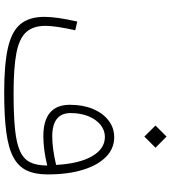

<svg xmlns="http://www.w3.org/2000/svg" viewBox="31 -846 815 917"><g transform="rotate(90 438.5 -387.5)"><path d="M579.6 -722.7 632.3 -775.4 685.5 -722.7 632.3 -669.4ZM770.5 -205.6Q733.4 -196.3 697.3 -191.7Q661.1 -187 631.3 -187Q480.5 -187 480.5 -314Q480.5 -376 500.2 -423.6Q520 -471.2 555.2 -498.3Q590.3 -525.4 635.3 -525.4Q689.5 -525.4 729.2 -486.3Q769 -447.3 791 -376Q813 -304.7 813 -207Q813 -147 793.9 -107.2Q774.9 -67.4 730.7 -43.7Q686.5 -20 610.8 -10Q535.2 0 421.4 0Q288.1 0 209 -17.8Q129.9 -35.6 95.2 -77.6Q60.5 -119.6 60.5 -192.4Q60.5 -250.5 83 -349.1L124.5 -339.4Q103.5 -245.1 103.5 -196.8Q103.5 -138.2 133.5 -105Q163.6 -71.8 233.6 -58.3Q303.7 -44.9 424.3 -44.9Q530.3 -44.9 597.9 -51.8Q665.5 -58.6 703.1 -76.2Q740.7 -93.8 755.6 -125.2Q770.5 -156.7 770.5 -205.6ZM767.6 -248Q761.7 -357.9 726.3 -419.4Q690.9 -481 633.8 -481Q601.6 -481 575.7 -459.7Q549.8 -438.5 534.9 -401.6Q520 -364.7 520 -317.4Q520 -229.5 631.8 -229.5Q689.5 -229.5 767.6 -248Z"/></g></svg>

Font: Estedad-FD ExtraLight
Style: Regular
Weight: 200
Designer: Amin Abedi
Version: Version 7.3